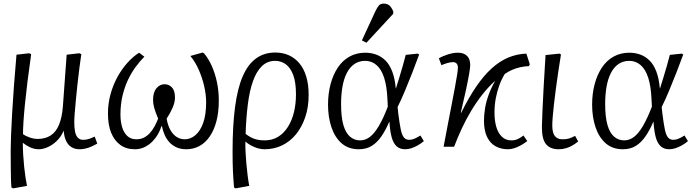

<svg xmlns="http://www.w3.org/2000/svg" viewBox="-20 -810 3850 1060"><path d="M53 230 43 225Q41 202 40.5 174.5Q40 147 39.5 109.5Q39 72 39 22Q39 -11 41 -64Q43 -117 47 -185.5Q51 -254 57 -335.5Q63 -417 71 -508L141 -516L152 -511Q140 -427 131.5 -357.5Q123 -288 117.5 -233Q112 -178 109.5 -137Q107 -96 107 -69Q121 -59 144 -51Q167 -43 188 -43Q230 -43 259.5 -62Q289 -81 305.5 -120.5Q322 -160 327 -220L348 -508L418 -516L429 -511Q424 -479 418.5 -436Q413 -393 408 -347.5Q403 -302 399 -259.5Q395 -217 392.5 -185Q390 -153 390 -137Q390 -107 394 -85Q398 -63 409 -50.5Q420 -38 440 -38Q456 -38 471 -43Q486 -48 503 -56L517 -17Q504 -10 491.5 -4Q479 2 466.5 6Q454 10 442.5 12Q431 14 420 14Q393 14 374 2Q355 -10 344.5 -33Q334 -56 332 -87H331Q316 -53 292 -30.5Q268 -8 242 3Q216 14 195 14Q168 14 144.5 2.5Q121 -9 107 -21H106Q106 10 108 44.5Q110 79 113.5 111.5Q117 144 121 171Q125 198 129 216Z M725 14Q677 14 644 -10Q611 -34 593.5 -77.5Q576 -121 576 -183Q576 -239 590.5 -291Q605 -343 629.5 -387Q654 -431 685 -465Q716 -499 748 -519L777 -497Q752 -472 728.5 -440Q705 -408 686.5 -369Q668 -330 656.5 -282Q645 -234 645 -177Q645 -140 654 -109Q663 -78 682.5 -59.5Q702 -41 733 -41Q756 -41 774 -50Q792 -59 806.5 -74.5Q821 -90 832.5 -111Q844 -132 853 -155Q838 -191 831.5 -214Q825 -237 825 -259Q825 -300 843.5 -322.5Q862 -345 889 -345Q912 -345 929 -327.5Q946 -310 946 -271Q946 -246 933.5 -216.5Q921 -187 900 -155Q906 -119 920 -93.5Q934 -68 954.5 -54.5Q975 -41 1000 -41Q1032 -41 1059 -64Q1086 -87 1102 -132Q1118 -177 1118 -245Q1118 -288 1107 -335.5Q1096 -383 1076.5 -426.5Q1057 -470 1031 -501L1099 -520L1107 -515Q1132 -485 1150 -444Q1168 -403 1178 -355Q1188 -307 1188 -255Q1188 -190 1174.5 -139.5Q1161 -89 1136.5 -54.5Q1112 -20 1079.5 -3Q1047 14 1009 14Q977 14 953.5 3Q930 -8 914 -26Q898 -44 888.5 -66.5Q879 -89 874 -113H871Q865 -92 852.5 -70Q840 -48 821.5 -29Q803 -10 778.5 2Q754 14 725 14Z M1281 230 1272 225Q1270 199 1268.5 178Q1267 157 1266 135Q1265 113 1264.5 87Q1264 61 1264 25Q1264 -115 1277.5 -218Q1291 -321 1319.5 -387.5Q1348 -454 1393 -487Q1438 -520 1500 -520Q1541 -520 1574.5 -505Q1608 -490 1632.5 -461Q1657 -432 1670.5 -388Q1684 -344 1684 -286Q1684 -219 1665.5 -164Q1647 -109 1614.5 -69Q1582 -29 1537.5 -7.5Q1493 14 1441 14Q1413 14 1383.5 1.5Q1354 -11 1336 -28H1335Q1334 -5 1335.5 26Q1337 57 1340 91.5Q1343 126 1347 158Q1351 190 1356 216ZM1441 -35Q1483 -35 1515 -54.5Q1547 -74 1569.5 -109.5Q1592 -145 1603 -191Q1614 -237 1614 -289Q1614 -355 1599 -395.5Q1584 -436 1558 -455Q1532 -474 1499 -474Q1456 -474 1426 -445Q1396 -416 1377 -363Q1358 -310 1348.5 -236Q1339 -162 1336 -71Q1360 -52 1384.5 -43.5Q1409 -35 1441 -35Z M1961 14Q1904 14 1866.5 -18.5Q1829 -51 1810 -107Q1791 -163 1791 -232Q1791 -293 1805 -345.5Q1819 -398 1845 -437Q1871 -476 1909.5 -497.5Q1948 -519 1996 -519Q2029 -519 2057.5 -508.5Q2086 -498 2108.5 -475.5Q2131 -453 2145.5 -415Q2160 -377 2165 -322H2166Q2177 -357 2186.5 -388.5Q2196 -420 2204.5 -449.5Q2213 -479 2220 -507L2286 -514L2294 -509Q2276 -459 2255.5 -407Q2235 -355 2215 -307Q2195 -259 2175 -219L2179 -182Q2186 -127 2192.5 -95.5Q2199 -64 2210 -51Q2221 -38 2240 -38Q2253 -38 2268.5 -44.5Q2284 -51 2301 -62L2320 -31Q2305 -18 2287.5 -8Q2270 2 2252 8Q2234 14 2217 14Q2187 14 2169 -3Q2151 -20 2142 -53.5Q2133 -87 2130 -138H2129Q2109 -91 2085.5 -57Q2062 -23 2032 -4.5Q2002 14 1961 14ZM1968 -35Q1997 -35 2022 -54Q2047 -73 2071.5 -114.5Q2096 -156 2121 -221L2119 -261Q2116 -333 2101 -380Q2086 -427 2059 -450.5Q2032 -474 1996 -474Q1962 -474 1936.5 -456.5Q1911 -439 1894.5 -406.5Q1878 -374 1870.5 -330.5Q1863 -287 1863 -236Q1863 -163 1876 -119Q1889 -75 1913 -55Q1937 -35 1968 -35ZM2003 -574 1978 -587 2052 -747Q2063 -770 2072 -780Q2081 -790 2099 -790Q2118 -790 2130 -779.5Q2142 -769 2151 -747V-734Z M2784 14Q2746 14 2716 -2.5Q2686 -19 2669 -54Q2652 -89 2652 -143Q2652 -177 2658 -213Q2664 -249 2678 -287.5Q2692 -326 2714 -364Q2676 -330 2643 -288Q2610 -246 2581.5 -198.5Q2553 -151 2529.5 -100.5Q2506 -50 2487 0H2429Q2440 -60 2451.5 -118.5Q2463 -177 2473 -229.5Q2483 -282 2491 -324.5Q2499 -367 2503.5 -396Q2508 -425 2508 -436Q2508 -452 2500.5 -459.5Q2493 -467 2482 -467Q2467 -467 2450 -462Q2433 -457 2417 -450L2403 -488Q2425 -501 2454 -510Q2483 -519 2508 -519Q2540 -519 2558 -502Q2576 -485 2576 -450Q2576 -437 2570 -402Q2564 -367 2552.5 -313Q2541 -259 2524 -188L2526 -187Q2567 -270 2608.5 -331Q2650 -392 2694 -432Q2738 -472 2785.5 -492Q2833 -512 2886 -514L2905 -455L2900 -445Q2876 -444 2853 -439Q2830 -434 2809 -425Q2788 -416 2767 -402Q2749 -373 2736.5 -338.5Q2724 -304 2717 -266.5Q2710 -229 2710 -188Q2710 -144 2720 -109.5Q2730 -75 2751 -55Q2772 -35 2803 -35Q2825 -35 2842 -44Q2859 -53 2870 -62L2891 -31Q2874 -18 2856 -8Q2838 2 2820 8Q2802 14 2784 14Z M3065 14Q3041 14 3023.5 7Q3006 0 2994.5 -14Q2983 -28 2977.5 -50.5Q2972 -73 2972 -103Q2972 -108 2972 -116Q2972 -124 2972.5 -134.5Q2973 -145 2973.5 -158.5Q2974 -172 2974.5 -188Q2975 -204 2976 -222.5Q2977 -241 2978 -261Q2979 -281 2980 -303Q2981 -325 2982.5 -349Q2984 -373 2985.5 -398.5Q2987 -424 2988.5 -451Q2990 -478 2992 -506L3069 -514L3077 -509Q3069 -461 3062 -413Q3055 -365 3049 -320.5Q3043 -276 3038.5 -236Q3034 -196 3031.5 -165.5Q3029 -135 3029 -116Q3029 -94 3034 -77.5Q3039 -61 3051.5 -51Q3064 -41 3087 -41Q3107 -41 3122 -45.5Q3137 -50 3155 -60L3172 -29Q3156 -16 3139.5 -6.5Q3123 3 3104.5 8.5Q3086 14 3065 14Z M3419 14Q3362 14 3324.5 -18.5Q3287 -51 3268 -107Q3249 -163 3249 -232Q3249 -293 3263 -345.5Q3277 -398 3303 -437Q3329 -476 3367.5 -497.5Q3406 -519 3454 -519Q3487 -519 3515.5 -508.5Q3544 -498 3566.5 -475.5Q3589 -453 3603.5 -415Q3618 -377 3623 -322H3624Q3635 -357 3644.5 -388.5Q3654 -420 3662.5 -449.5Q3671 -479 3678 -507L3744 -514L3752 -509Q3734 -459 3713.5 -407Q3693 -355 3673 -307Q3653 -259 3633 -219L3637 -182Q3644 -127 3650.5 -95.5Q3657 -64 3668 -51Q3679 -38 3698 -38Q3711 -38 3726.5 -44.5Q3742 -51 3759 -62L3778 -31Q3763 -18 3745.5 -8Q3728 2 3710 8Q3692 14 3675 14Q3645 14 3627 -3Q3609 -20 3600 -53.5Q3591 -87 3588 -138H3587Q3567 -91 3543.5 -57Q3520 -23 3490 -4.5Q3460 14 3419 14ZM3426 -35Q3455 -35 3480 -54Q3505 -73 3529.5 -114.5Q3554 -156 3579 -221L3577 -261Q3574 -333 3559 -380Q3544 -427 3517 -450.5Q3490 -474 3454 -474Q3420 -474 3394.5 -456.5Q3369 -439 3352.5 -406.5Q3336 -374 3328.5 -330.5Q3321 -287 3321 -236Q3321 -163 3334 -119Q3347 -75 3371 -55Q3395 -35 3426 -35Z"/></svg>

Font: Literata 18pt Light
Style: Italic
Weight: 300
Italic angle: -2°
Designer: Latin by Veronika Burian and Jose Scaglione. Greek by Irene Vlachou. Cyrillic by Vera Evstafieva
Foundry: TypeTogether
Version: Version 3.103;gftools[0.9.29]